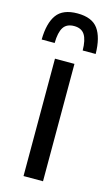

<svg xmlns="http://www.w3.org/2000/svg" viewBox="-114 -729 443 771"><g transform="rotate(15 108.0 -343.5)"><path d="M68 0V-488H149V0ZM109 -687Q169.5 -687 194.8 -652Q220 -617 221 -548.5H167Q166.5 -592.5 153 -613.5Q139.5 -634.5 109 -634.5Q78 -634.5 64.5 -613.5Q51 -592.5 50.5 -548.5H-3.5Q-2.5 -617 23 -652Q48.5 -687 109 -687Z"/></g></svg>

Font: Anek Latin Medium
Style: Regular
Weight: 400
Version: Version 1.003